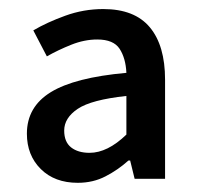

<svg xmlns="http://www.w3.org/2000/svg" viewBox="-20 -830 433 422"><path d="M150.9 -428.2Q100.1 -428.2 69.6 -458.5Q39.1 -488.8 39.1 -536.1Q39.1 -595.2 91.6 -627.4Q144 -659.7 257.8 -669.9Q256.3 -702.1 242.9 -722.7Q229.5 -743.2 193.8 -743.2Q165.5 -743.2 136.7 -731.7Q107.9 -720.2 83 -706.1L53.2 -763.2Q83 -780.8 123.3 -795.4Q163.6 -810.1 207 -810.1Q275.9 -810.1 309.3 -770Q342.8 -730 342.8 -654.8V-437H275.9L266.1 -477.1H262.2Q239.3 -456.5 211.9 -442.4Q184.6 -428.2 150.9 -428.2ZM176.8 -494.1Q216.3 -494.1 257.8 -534.2V-619.1Q180.7 -610.8 150.9 -590.8Q121.1 -570.8 121.1 -543Q121.1 -518.1 136.2 -506.1Q151.4 -494.1 176.8 -494.1Z"/></svg>

Font: Source Han Sans CN Medium
Style: Regular
Weight: 500
Designer: Ryoko NISHIZUKA  (kana, bopomofo & ideographs); Paul D. Hunt (Latin, Greek & Cyrillic); Sandoll Communications , Soo-you
Foundry: Adobe
Version: Version 2.004;hotconv 1.0.118;makeotfexe 2.5.65603